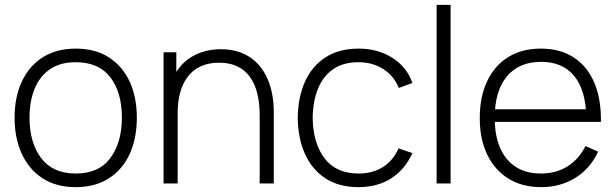

<svg xmlns="http://www.w3.org/2000/svg" viewBox="-20 -755 2533 790"><path d="M291.5 15Q211 15 155 -21.5Q99 -58 69.5 -122.5Q40 -187 40 -271Q40 -355.5 70 -419.8Q100 -484 156.2 -519.5Q212.5 -555 291.5 -555Q372 -555 428.2 -518.8Q484.5 -482.5 513.8 -418.5Q543 -354.5 543 -271Q543 -185.5 513.5 -121.2Q484 -57 427.5 -21Q371 15 291.5 15ZM291.5 -41Q387 -41 434.2 -105Q481.5 -169 481.5 -271Q481.5 -375 434 -437Q386.5 -499 291.5 -499Q227 -499 185 -469.8Q143 -440.5 122.2 -389.2Q101.5 -338 101.5 -271Q101.5 -167 149.8 -104Q198 -41 291.5 -41Z M1048.5 0V-281Q1048.5 -332 1038.2 -372Q1028 -412 1007.2 -440Q986.5 -468 955.2 -482.5Q924 -497 881.5 -497Q837.5 -497 805.2 -481.8Q773 -466.5 752.2 -439Q731.5 -411.5 721.2 -373.8Q711 -336 711 -291.5L665.5 -297Q665.5 -384.5 695.2 -441.2Q725 -498 775.5 -525.2Q826 -552.5 889 -552.5Q933.5 -552.5 968.8 -539.5Q1004 -526.5 1030 -502.8Q1056 -479 1073 -446.8Q1090 -414.5 1098.2 -376Q1106.5 -337.5 1106.5 -295.5V0ZM653 0V-540H705.5V-418.5H711V0Z M1455.5 15Q1374.5 15 1319 -21.2Q1263.5 -57.5 1234.8 -121.8Q1206 -186 1205 -270Q1206 -355.5 1235.2 -419.8Q1264.5 -484 1320 -519.5Q1375.5 -555 1456 -555Q1534.5 -555 1594.2 -517.2Q1654 -479.5 1677 -413.5L1621 -393Q1600.5 -443.5 1556.5 -471.2Q1512.5 -499 1455.5 -499Q1391.5 -499 1350 -469.8Q1308.5 -440.5 1288 -389Q1267.5 -337.5 1266.5 -270Q1268 -166.5 1315.2 -103.8Q1362.5 -41 1455.5 -41Q1513 -41 1555.2 -67.5Q1597.5 -94 1620 -144.5L1677 -125Q1645.5 -56.5 1589 -20.8Q1532.5 15 1455.5 15Z M1776.5 0V-735H1834V0Z M2206.5 15Q2129 15 2072.5 -19.8Q2016 -54.5 1985 -118.2Q1954 -182 1954 -269Q1954 -357.5 1984.8 -421.8Q2015.5 -486 2071.8 -520.5Q2128 -555 2205.5 -555Q2284 -555 2339.8 -519.2Q2395.5 -483.5 2424.8 -416Q2454 -348.5 2452.5 -253.5H2392.5V-273.5Q2390 -384.5 2342.5 -442.5Q2295 -500.5 2206.5 -500.5Q2115 -500.5 2065.2 -440.2Q2015.5 -380 2015.5 -270Q2015.5 -161 2065.2 -101Q2115 -41 2205.5 -41Q2268 -41 2314.8 -70.2Q2361.5 -99.5 2389 -154L2441 -131Q2408.5 -61 2347 -23Q2285.5 15 2206.5 15ZM1993.5 -253.5V-305.5H2420V-253.5Z"/></svg>

Font: Manrope ExtraLight Light
Style: Regular
Weight: 300
Version: Version 4.504